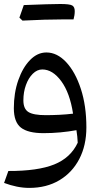

<svg xmlns="http://www.w3.org/2000/svg" viewBox="-20 -647 508 942"><path d="M123.5 274.9Q93.8 274.9 62.5 268.6Q31.2 262.2 0 250.5L21 191.9Q165 192.4 245.8 159.9Q326.7 127.4 361.3 53.2Q360.8 36.6 359.1 22.5Q357.4 8.3 355 -8.3Q317.9 -1.5 276.6 2.4Q235.4 6.3 193.8 6.3Q117.2 6.3 82.5 -21Q47.9 -48.3 47.9 -116.2Q47.9 -190.9 69.6 -253.2Q91.3 -315.4 127.4 -352.5Q163.6 -389.6 207.5 -389.6Q260.3 -389.6 304.9 -341.8Q349.6 -293.9 376.7 -210.9Q403.8 -127.9 403.8 -22Q403.8 66.4 368.9 133.3Q334 200.2 271 237.5Q208 274.9 123.5 274.9ZM338.4 -89.4Q322.8 -191.4 280.5 -248.8Q238.3 -306.2 187.5 -306.2Q162.1 -306.2 140.9 -285.2Q119.6 -264.2 107.2 -229.7Q94.7 -195.3 94.7 -154.8Q94.7 -112.8 119.4 -97.4Q144 -82 204.6 -82Q235.4 -82 271 -83.7Q306.6 -85.4 338.4 -89.4ZM290 -551.8Q204.1 -551.8 90.3 -545.9Q85 -551.8 75.2 -560.5Q80.6 -576.7 86.2 -591.8Q91.8 -606.9 96.7 -622.1Q229 -627.4 275.6 -627.4Q322.3 -627.4 334.5 -620.1Q346.7 -612.8 346.7 -592.5Q346.7 -572.3 340.8 -551.8Z"/></svg>

Font: Pinar-DS2-FD Regular
Style: Regular
Weight: 400
Designer: Amin Abedi
Version: Version 2.000